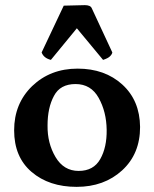

<svg xmlns="http://www.w3.org/2000/svg" viewBox="-20 -715 600 747"><path d="M228 -693Q288 -695 310 -695Q332 -695 337 -683L417 -511Q416 -504 408 -496Q400 -488 381 -482L279 -605L178 -482Q150 -489 142 -511ZM105 -380Q176 -448 282 -448Q388 -448 456 -386Q524 -324 525 -221Q525 -116 455 -52Q385 12 278 12Q171 12 103 -46Q35 -104 35 -208Q35 -312 105 -380ZM395 -210Q394 -280 364 -334Q334 -388 274 -388Q214 -388 190 -342Q165 -296 165 -227Q164 -158 196 -104Q228 -50 286 -50Q344 -50 370 -96Q396 -142 395 -210Z"/></svg>

Font: Lusitana
Style: Bold
Weight: 700
Designer: Ana Paula Megda
Foundry: Ana Paula Megda
Version: Version 1.001; ttfautohint (v1.4.1)